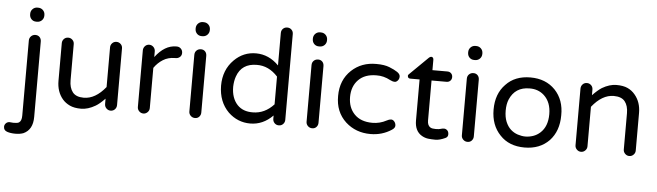

<svg xmlns="http://www.w3.org/2000/svg" viewBox="-85 -777 3960 1157"><g transform="rotate(5 1894.5 -198.0)"><path d="M-5.9 126 17.6 127.9Q43 127.9 50.8 122.1Q66.4 112.3 66.4 80.1V-374Q66.4 -389.6 77.1 -400.4Q87.9 -411.1 103.5 -411.1Q119.1 -411.1 128.9 -400.9Q138.7 -390.6 138.7 -374V82Q138.7 159.2 83 184.6Q62.5 192.4 34.2 192.4Q4.9 192.4 -16.1 185.1Q-37.1 177.7 -37.1 156.2Q-37.1 144.5 -28.3 135.3Q-19.5 126 -5.9 126ZM146.5 -532.2Q146.5 -514.6 134.8 -502.9Q123 -491.2 105.5 -491.2H100.6Q83 -491.2 71.8 -502.9Q60.5 -514.6 60.5 -532.2V-535.2Q60.5 -552.7 72.3 -564.5Q84 -576.2 100.6 -576.2H105.5Q123 -576.2 134.8 -564.5Q146.5 -552.7 146.5 -535.2Z M425.8 -59.6Q496.1 -59.6 557.6 -135.7V-376Q557.6 -390.6 567.9 -401.4Q578.1 -412.1 593.8 -412.1Q608.4 -412.1 619.1 -401.9Q629.9 -391.6 629.9 -376V-33.2Q629.9 -17.6 619.6 -6.8Q609.4 3.9 593.8 3.9Q579.1 3.9 568.4 -6.8Q557.6 -17.6 557.6 -33.2V-65.4Q525.4 -32.2 502 -18.6Q457 7.8 415.5 7.8Q374 7.8 347.2 -4.9Q320.3 -17.6 302.7 -38.1Q265.6 -82 265.6 -148.4V-376Q265.6 -390.6 275.9 -401.4Q286.1 -412.1 301.8 -412.1Q316.4 -412.1 327.1 -401.9Q337.9 -391.6 337.9 -376V-157.2Q337.9 -112.3 358.4 -85.9Q378.9 -59.6 425.8 -59.6Z M828.1 -340.8Q884.8 -416 954.1 -416H958Q972.7 -416 982.9 -405.8Q993.2 -395.5 993.2 -379.9Q993.2 -364.3 982.4 -355Q971.7 -345.7 956.1 -345.7H952.1Q912.1 -345.7 880.9 -326.2Q849.6 -306.6 828.1 -275.4V-32.2Q828.1 -17.6 817.4 -6.8Q806.6 3.9 792 3.9Q777.3 3.9 766.6 -6.8Q755.9 -17.6 755.9 -32.2V-375Q755.9 -389.6 766.1 -400.9Q776.4 -412.1 792 -412.1Q806.6 -412.1 817.4 -401.4Q828.1 -390.6 828.1 -375Z M1139.6 -375V-32.2Q1139.6 -17.6 1129.9 -6.8Q1120.1 3.9 1104.5 3.9Q1088.9 3.9 1078.1 -6.8Q1067.4 -17.6 1067.4 -32.2V-375Q1067.4 -391.6 1078.1 -401.9Q1088.9 -412.1 1104.5 -412.1Q1120.1 -412.1 1129.9 -401.9Q1139.6 -391.6 1139.6 -375ZM1147.5 -532.2Q1147.5 -514.6 1135.7 -502.9Q1124 -491.2 1106.4 -491.2H1101.6Q1084 -491.2 1072.8 -502.9Q1061.5 -514.6 1061.5 -532.2V-535.2Q1061.5 -552.7 1073.2 -564.5Q1085 -576.2 1101.6 -576.2H1106.4Q1124 -576.2 1135.7 -564.5Q1147.5 -552.7 1147.5 -535.2Z M1575.2 -52.7Q1515.6 7.8 1438.5 7.8Q1362.3 7.8 1305.7 -45.9Q1245.1 -106.4 1244.1 -204.1Q1244.1 -299.8 1305.7 -361.3Q1361.3 -417 1438.5 -416.5Q1515.6 -416 1575.2 -355.5V-551.8Q1575.2 -567.4 1585.4 -577.6Q1595.7 -587.9 1611.3 -587.9Q1627 -587.9 1637.2 -577.6Q1647.5 -567.4 1647.5 -551.8V-32.2Q1647.5 -17.6 1637.2 -6.8Q1627 3.9 1611.3 3.9Q1595.7 3.9 1585.4 -6.8Q1575.2 -17.6 1575.2 -32.2ZM1575.2 -288.1Q1520.5 -348.6 1448.2 -347.7Q1356.4 -347.7 1328.1 -266.6Q1318.4 -239.3 1317.4 -204.1Q1317.4 -135.7 1354.5 -95.7Q1388.7 -59.6 1448.2 -60.5Q1520.5 -60.5 1575.2 -120.1Z M1848.6 -375V-32.2Q1848.6 -17.6 1838.9 -6.8Q1829.1 3.9 1813.5 3.9Q1797.9 3.9 1787.1 -6.8Q1776.4 -17.6 1776.4 -32.2V-375Q1776.4 -391.6 1787.1 -401.9Q1797.9 -412.1 1813.5 -412.1Q1829.1 -412.1 1838.9 -401.9Q1848.6 -391.6 1848.6 -375ZM1856.4 -532.2Q1856.4 -514.6 1844.7 -502.9Q1833 -491.2 1815.4 -491.2H1810.5Q1793 -491.2 1781.7 -502.9Q1770.5 -514.6 1770.5 -532.2V-535.2Q1770.5 -552.7 1782.2 -564.5Q1793.9 -576.2 1810.5 -576.2H1815.4Q1833 -576.2 1844.7 -564.5Q1856.4 -552.7 1856.4 -535.2Z M2171.9 -60.5Q2216.8 -60.5 2256.8 -82Q2270.5 -89.8 2282.2 -90.3Q2293.9 -90.8 2302.7 -80.1Q2311.5 -69.3 2311.5 -55.2Q2311.5 -41 2293 -29.3Q2236.3 7.8 2166 7.8Q2077.1 7.8 2015.6 -47.9Q1951.2 -107.4 1952.1 -204.1Q1952.1 -300.8 2015.6 -360.4Q2076.2 -417 2166 -416Q2213.9 -416 2244.6 -403.8Q2275.4 -391.6 2293.5 -379.4Q2311.5 -367.2 2311.5 -352.5Q2311.5 -337.9 2302.7 -328.1Q2293.9 -318.4 2285.2 -318.4Q2271.5 -318.4 2256.8 -326.2Q2215.8 -348.6 2171.9 -347.7Q2101.6 -347.7 2063 -308.1Q2024.4 -268.6 2024.4 -204.1Q2024.4 -139.6 2063 -100.1Q2101.6 -60.5 2171.9 -60.5Z M2618.2 -7.8Q2584 7.8 2559.6 7.8Q2535.2 7.8 2515.1 5.4Q2495.1 2.9 2476.6 -7.8Q2432.6 -33.2 2432.6 -97.7V-345.7H2376Q2361.3 -345.7 2360.4 -361.3Q2360.4 -368.2 2368.2 -374L2476.6 -480.5Q2483.4 -487.3 2490.2 -487.8Q2497.1 -488.3 2501 -483.4Q2504.9 -478.5 2504.9 -471.7V-408.2H2595.7Q2609.4 -408.2 2618.2 -399.4Q2627 -390.6 2627 -377Q2627 -363.3 2618.2 -354.5Q2609.4 -345.7 2595.7 -345.7H2504.9V-103.5Q2504.9 -73.2 2523.4 -62.5Q2533.2 -56.6 2554.7 -56.6Q2576.2 -56.6 2585.4 -60.1Q2594.7 -63.5 2605.5 -63.5Q2616.2 -63.5 2625 -55.2Q2633.8 -46.9 2633.8 -30.8Q2633.8 -14.6 2618.2 -7.8Z M2788.1 -375V-32.2Q2788.1 -17.6 2778.3 -6.8Q2768.6 3.9 2752.9 3.9Q2737.3 3.9 2726.6 -6.8Q2715.8 -17.6 2715.8 -32.2V-375Q2715.8 -391.6 2726.6 -401.9Q2737.3 -412.1 2752.9 -412.1Q2768.6 -412.1 2778.3 -401.9Q2788.1 -391.6 2788.1 -375ZM2795.9 -532.2Q2795.9 -514.6 2784.2 -502.9Q2772.5 -491.2 2754.9 -491.2H2750Q2732.4 -491.2 2721.2 -502.9Q2710 -514.6 2710 -532.2V-535.2Q2710 -552.7 2721.7 -564.5Q2733.4 -576.2 2750 -576.2H2754.9Q2772.5 -576.2 2784.2 -564.5Q2795.9 -552.7 2795.9 -535.2Z M3097.7 -416Q3190.4 -416 3247.1 -357.4Q3303.7 -297.9 3301.8 -204.1Q3301.8 -109.4 3247.1 -50.8Q3190.4 7.8 3097.7 7.8Q3003.9 7.8 2949.2 -50.8Q2892.6 -109.4 2892.6 -204.1Q2892.6 -299.8 2949.2 -357.4Q3003.9 -416 3097.7 -416ZM3186.5 -91.8Q3229.5 -130.9 3229.5 -205.1Q3229.5 -277.3 3186.5 -317.4Q3150.4 -350.6 3097.7 -349.6Q3010.7 -349.6 2977.5 -271.5Q2965.8 -243.2 2965.8 -204.1Q2965.8 -165 2977.5 -136.7Q2989.3 -108.4 3008.3 -91.3Q3027.3 -74.2 3051.3 -66.4Q3075.2 -58.6 3097.7 -58.6Q3120.1 -58.6 3143.6 -66.4Q3167 -74.2 3186.5 -91.8Z M3607.4 -348.6Q3537.1 -348.6 3475.6 -271.5V-32.2Q3475.6 -17.6 3464.8 -6.8Q3454.1 3.9 3439.5 3.9Q3424.8 3.9 3414.1 -6.8Q3403.3 -17.6 3403.3 -32.2V-375Q3403.3 -390.6 3413.6 -401.4Q3423.8 -412.1 3439.5 -412.1Q3454.1 -412.1 3464.8 -401.9Q3475.6 -391.6 3475.6 -375V-341.8Q3507.8 -375 3531.2 -389.6Q3576.2 -416 3617.7 -416Q3659.2 -416 3685.5 -403.8Q3711.9 -391.6 3730.5 -369.1Q3767.6 -325.2 3767.6 -259.8V-32.2Q3767.6 -17.6 3756.8 -6.8Q3746.1 3.9 3731.4 3.9Q3716.8 3.9 3706.1 -6.8Q3695.3 -17.6 3695.3 -32.2V-252Q3695.3 -296.9 3674.8 -322.8Q3654.3 -348.6 3607.4 -348.6Z"/></g></svg>

Font: NTR
Style: Regular
Weight: 400
Designer: Purushoth Kumar Guthula
Foundry: Silicon Andhra, USA.
Version: Version 1.0.5; ttfautohint (v1.2.25-373a) -l 7 -r 28 -G 50 -